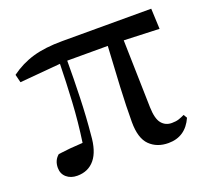

<svg xmlns="http://www.w3.org/2000/svg" viewBox="-99 -653 866 793"><g transform="rotate(-20 334.0 -257.0)"><path d="M515.1 16.1Q464.8 16.1 433.3 -14.9Q401.9 -45.9 401.9 -117.2Q401.9 -183.6 406.2 -270.8Q410.6 -357.9 416 -446.8H237.8Q237.8 -369.1 235.1 -284.2Q232.4 -199.2 225.1 -125Q220.7 -55.2 192.1 -20.5Q163.6 14.2 115.2 14.2Q86.4 14.2 68.1 -1.7Q49.8 -17.6 49.8 -43.9Q49.8 -77.1 73.2 -96.2Q98.6 -99.6 124.8 -102.1Q150.9 -104.5 181.2 -106Q193.8 -192.4 198.7 -279.8Q203.6 -367.2 205.1 -444.8L25.9 -429.2L17.1 -464.8Q63 -498.5 116.7 -514.2Q170.4 -529.8 246.1 -529.8H637.2L641.1 -439.9L485.8 -445.8L493.2 -148.9Q494.6 -98.1 511.5 -77.6Q528.3 -57.1 556.2 -57.1Q574.7 -57.1 587.2 -61.3Q599.6 -65.4 612.8 -71.8L622.1 -56.2Q589.8 16.1 515.1 16.1Z"/></g></svg>

Font: Source Han Serif TW SemiBold
Style: Regular
Weight: 600
Designer: Ryoko NISHIZUKA Ë•øÂ°öÊ∂ºÂ≠ê (kana & ideographs); Frank Grie√ühammer (Latin, Greek & Cyrillic); Wenlong ZHANG Âº†ÊñáÈæô 
Foundry: Adobe
Version: Version 2.003;hotconv 1.1.1;makeotfexe 2.6.0